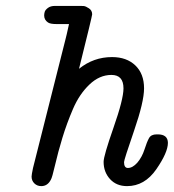

<svg xmlns="http://www.w3.org/2000/svg" viewBox="-20 -631 594 656"><path d="M87.9 -27.8Q87.9 -33.7 92.8 -57.1L203.1 -494.1Q207 -508.3 215.8 -548.8H172.9Q151.9 -548.8 144 -554.2Q130.9 -563 130.9 -578.1Q130.9 -584 132.8 -590.6Q134.8 -597.2 143.8 -604Q152.8 -610.8 168 -610.8H254.9Q258.8 -610.8 265.9 -610.4Q272.9 -609.9 283.9 -602.5Q294.9 -595.2 294.9 -582Q294.9 -576.2 250 -396Q299.8 -436 362.8 -436Q412.6 -436 442.4 -407.5Q472.2 -378.9 472.2 -329.1Q472.2 -283.2 438 -184.1Q403.8 -85 403.8 -77.1Q403.8 -57.1 417 -57.1Q433.1 -57.1 449.2 -75.2Q465.3 -94.2 473.6 -120.1Q481.9 -146 489 -158.9Q496.1 -171.9 515.1 -171.9H519Q553.2 -171.9 553.7 -143.1Q553.7 -109.9 513.9 -52.5Q474.1 4.9 414.1 4.9Q377.9 4.9 356 -19Q334 -43 334 -78.1Q334 -98.1 367.9 -195.1Q401.9 -292 401.9 -329.1Q401.9 -375 360.8 -375Q319.8 -375 285.4 -342Q251 -309.1 229.5 -259Q208 -209 193.1 -159.9Q178.2 -110.8 168.2 -67.4Q158.2 -23.9 153.8 -17.1Q142.6 4.9 121.1 4.9Q106.9 4.9 97.4 -4.4Q87.9 -13.7 87.9 -27.8Z"/></svg>

Font: CMU Typewriter Text
Style: Italic
Weight: 500
Italic angle: -14.04°
Version: Version 0.7.0